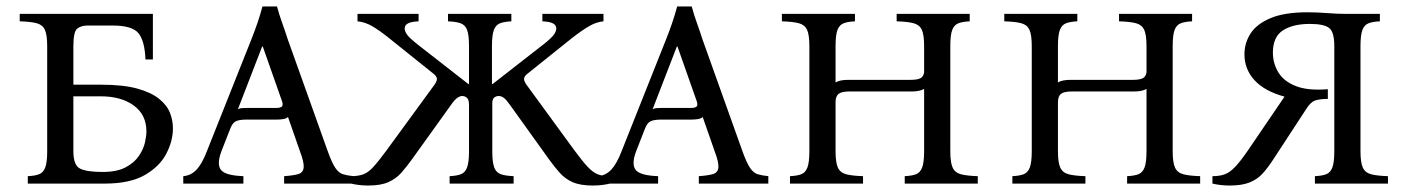

<svg xmlns="http://www.w3.org/2000/svg" viewBox="-20 -568 4355 594"><path d="M515 -171Q515 -132 494.5 -92.5Q474 -53 428 -26.5Q382 0 303 0H66V-23Q88 -24 101 -29Q114 -34 120 -50Q126 -66 126 -100V-425Q126 -460 119 -475.5Q112 -491 94 -496Q76 -501 41 -502V-525H453V-384H430Q428 -440 409 -464.5Q390 -489 329 -489H251Q230 -489 218.5 -479Q207 -469 207 -425V-306H292Q361 -306 404.5 -294Q448 -282 472.5 -262Q497 -242 506 -218.5Q515 -195 515 -171ZM207 -100Q207 -57 227.5 -46.5Q248 -36 297 -36Q342 -36 369 -50.5Q396 -65 410 -86Q424 -107 428.5 -127.5Q433 -148 433 -161Q433 -213 394 -241.5Q355 -270 292 -270H207Z M994 -100Q1007 -64 1017.5 -48.5Q1028 -33 1041 -29Q1054 -25 1074 -23V0H859V-23Q888 -25 903 -29.5Q918 -34 919.5 -50Q921 -66 908 -100L871 -206Q866 -201 856 -199.5Q846 -198 835 -198H742Q721 -198 710 -193Q699 -188 692 -169L665 -100Q650 -60 663.5 -42.5Q677 -25 733 -23V0H547V-23Q571 -25 588 -43Q605 -61 620 -100L758 -447Q768 -472 776.5 -497Q785 -522 792 -548H837Q844 -522 853 -497Q862 -472 870 -447ZM834 -234Q849 -234 853 -239.5Q857 -245 850 -262L793 -424H791L716 -230Q721 -233 727.5 -233.5Q734 -234 742 -234Z M1176 -103 1325 -307Q1333 -319 1331.5 -326Q1330 -333 1321 -340L1185 -449Q1154 -474 1131.5 -487Q1109 -500 1086 -502V-525H1275V-502Q1252 -501 1242 -495.5Q1232 -490 1232 -480Q1232 -472 1238.5 -462Q1245 -452 1270 -432L1429 -308H1431V-425Q1431 -460 1425 -475.5Q1419 -491 1405 -496Q1391 -501 1366 -502V-525H1562V-502Q1540 -501 1527 -496Q1514 -491 1508 -475.5Q1502 -460 1502 -425V-308H1504L1663 -432Q1688 -452 1694.5 -462Q1701 -472 1701 -480Q1701 -490 1691 -495.5Q1681 -501 1658 -502V-525H1847V-502Q1825 -500 1802.5 -487Q1780 -474 1748 -449L1612 -340Q1603 -333 1601.5 -326Q1600 -319 1608 -307L1757 -103Q1782 -69 1798.5 -51.5Q1815 -34 1830 -28.5Q1845 -23 1867 -23V0Q1842 6 1814 6Q1775 6 1751.5 -4.5Q1728 -15 1712 -33Q1696 -51 1680 -73L1558 -243Q1547 -259 1539 -265Q1531 -271 1523 -271Q1516 -271 1510 -267Q1504 -263 1503 -251V-100Q1503 -66 1509 -50Q1515 -34 1529.5 -29Q1544 -24 1569 -23V0H1371V-23Q1393 -24 1406 -29Q1419 -34 1425 -50Q1431 -66 1431 -100V-242Q1431 -260 1424.5 -265.5Q1418 -271 1410 -271Q1403 -271 1394.5 -265Q1386 -259 1375 -243L1253 -73Q1237 -51 1221 -33Q1205 -15 1181.5 -4.5Q1158 6 1119 6Q1092 6 1066 0V-23Q1088 -23 1103.5 -28.5Q1119 -34 1135 -51.5Q1151 -69 1176 -103Z M2277 -100Q2290 -64 2300.5 -48.5Q2311 -33 2324 -29Q2337 -25 2357 -23V0H2142V-23Q2171 -25 2186 -29.5Q2201 -34 2202.5 -50Q2204 -66 2191 -100L2154 -206Q2149 -201 2139 -199.5Q2129 -198 2118 -198H2025Q2004 -198 1993 -193Q1982 -188 1975 -169L1948 -100Q1933 -60 1946.5 -42.5Q1960 -25 2016 -23V0H1830V-23Q1854 -25 1871 -43Q1888 -61 1903 -100L2041 -447Q2051 -472 2059.5 -497Q2068 -522 2075 -548H2120Q2127 -522 2136 -497Q2145 -472 2153 -447ZM2117 -234Q2132 -234 2136 -239.5Q2140 -245 2133 -262L2076 -424H2074L1999 -230Q2004 -233 2010.5 -233.5Q2017 -234 2025 -234Z M2920 -100Q2920 -66 2927 -50Q2934 -34 2952.5 -29Q2971 -24 3005 -23V0H2779V-23Q2801 -24 2814 -29Q2827 -34 2833 -50Q2839 -66 2839 -100V-293Q2826 -285 2800 -285H2607Q2585 -285 2575 -278Q2565 -271 2565 -251V-100Q2565 -66 2572 -50Q2579 -34 2597.5 -29Q2616 -24 2650 -23V0H2424V-23Q2446 -24 2459 -29Q2472 -34 2478 -50Q2484 -66 2484 -100V-425Q2484 -460 2477 -475.5Q2470 -491 2452 -496Q2434 -501 2399 -502V-525H2625V-502Q2603 -501 2590 -496Q2577 -491 2571 -475.5Q2565 -460 2565 -425V-313Q2578 -321 2605 -321H2798Q2818 -321 2827.5 -326Q2837 -331 2839 -344V-425Q2839 -460 2832 -475.5Q2825 -491 2807 -496Q2789 -501 2754 -502V-525H2980V-502Q2958 -501 2945 -496Q2932 -491 2926 -475.5Q2920 -460 2920 -425Z M3608 -100Q3608 -66 3615 -50Q3622 -34 3640.5 -29Q3659 -24 3693 -23V0H3467V-23Q3489 -24 3502 -29Q3515 -34 3521 -50Q3527 -66 3527 -100V-293Q3514 -285 3488 -285H3295Q3273 -285 3263 -278Q3253 -271 3253 -251V-100Q3253 -66 3260 -50Q3267 -34 3285.5 -29Q3304 -24 3338 -23V0H3112V-23Q3134 -24 3147 -29Q3160 -34 3166 -50Q3172 -66 3172 -100V-425Q3172 -460 3165 -475.5Q3158 -491 3140 -496Q3122 -501 3087 -502V-525H3313V-502Q3291 -501 3278 -496Q3265 -491 3259 -475.5Q3253 -460 3253 -425V-313Q3266 -321 3293 -321H3486Q3506 -321 3515.5 -326Q3525 -331 3527 -344V-425Q3527 -460 3520 -475.5Q3513 -491 3495 -496Q3477 -501 3442 -502V-525H3668V-502Q3646 -501 3633 -496Q3620 -491 3614 -475.5Q3608 -460 3608 -425Z M4189 -425V-100Q4189 -66 4196 -50Q4203 -34 4221.5 -29Q4240 -24 4274 -23V0H4048V-23Q4070 -24 4083 -29Q4096 -34 4102 -50Q4108 -66 4108 -100V-425Q4108 -469 4092 -481.5Q4076 -494 4032 -494Q3980 -494 3949 -474Q3918 -454 3918 -405Q3918 -372 3935 -344Q3952 -316 3989.5 -301.5Q4027 -287 4088 -292V-262Q4063 -262 4048.5 -257Q4034 -252 4020 -229L3918 -73Q3903 -50 3887 -32Q3871 -14 3847 -4Q3823 6 3784 6Q3757 6 3731 0V-23Q3753 -23 3768.5 -28.5Q3784 -34 3800.5 -51Q3817 -68 3841 -103L3954 -269Q3892 -286 3861 -320Q3830 -354 3830 -400Q3830 -435 3849 -464.5Q3868 -494 3911 -512Q3954 -530 4025 -530Q4055 -530 4086 -527.5Q4117 -525 4148 -525H4249V-502Q4227 -501 4214 -496Q4201 -491 4195 -475.5Q4189 -460 4189 -425Z"/></svg>

Font: Bona Nova SC
Style: Regular
Weight: 400
Designer: Mateusz Machalski
Foundry: Capitalics
Version: Version 4.001; ttfautohint (v1.8.4.7-5d5b)